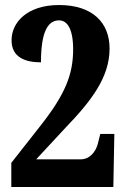

<svg xmlns="http://www.w3.org/2000/svg" viewBox="-20 -744 501 764"><path d="M25 0H431L435 -211H379L371 -179C361 -132 330 -110 303 -110H124L240 -235C343 -342 416 -436 416 -551C416 -654 348 -724 215 -724C87 -724 26 -654 26 -584C26 -514 83 -496 143 -496C143 -610 167 -663 215 -663C247 -663 271 -630 271 -548C271 -449 241 -370 139 -241L25 -96Z"/></svg>

Font: Noto Serif Hebrew ExtraCondensed ExtraBold
Style: Regular
Weight: 800
Width: 2
Designer: Monotype Design Team
Foundry: Monotype Imaging Inc.
Version: Version 2.004